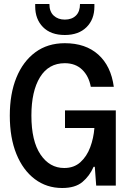

<svg xmlns="http://www.w3.org/2000/svg" viewBox="-20 -928 640 960"><path d="M291 12Q213 12 154 -32.5Q95 -77 62 -158Q29 -239 29 -350Q29 -459 62 -540Q95 -621 156.5 -666.5Q218 -712 304 -712Q408 -712 471.5 -655Q535 -598 549 -494H434Q424 -548 390.5 -580Q357 -612 304 -612Q223 -612 180 -542Q137 -472 137 -350Q137 -223 182.5 -155.5Q228 -88 301 -88Q350 -88 382 -117Q414 -146 431 -191.5Q448 -237 452 -288H305V-376H559V0H461L454 -94H448Q428 -48 392 -18Q356 12 291 12ZM304 -753Q234 -753 195 -792.5Q156 -832 156 -896V-908H227Q227 -870 248.5 -850Q270 -830 304 -830Q339 -830 359.5 -850Q380 -870 380 -908H452V-895Q452 -831 412.5 -792Q373 -753 304 -753Z"/></svg>

Font: DM Mono Medium
Style: Regular
Weight: 500
Designer: Colophon Foundry
Foundry: Colophon Foundry
Version: Version 1.000; ttfautohint (v1.8.2.53-6de2)